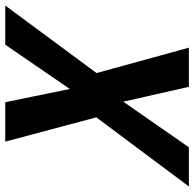

<svg xmlns="http://www.w3.org/2000/svg" viewBox="-24 -696 720 711"><g transform="rotate(-90 335.5 -340.0)"><path d="M313 -680 362 -441 526 -680H671L421 -342L515 0H370L315 -243L146 0H1L257 -343L167 -680Z"/></g></svg>

Font: Titillium Web
Style: Bold Italic
Weight: 700
Italic angle: -13°
Version: Version 1.001;PS 57.000;hotconv 1.0.70;makeotf.lib2.5.55311